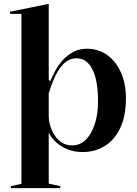

<svg xmlns="http://www.w3.org/2000/svg" viewBox="-20 -765 705 985"><path d="M36 200V190L90 178V-694H31V-705L230 -745V-356L238 -348Q249 -376 265.5 -405.5Q282 -435 305 -459.5Q328 -484 358 -499.5Q388 -515 425 -515Q486 -515 531 -482Q576 -449 601 -392Q626 -335 626 -262Q626 -169 596.5 -107.5Q567 -46 516.5 -15.5Q466 15 405 15Q358 15 321.5 -1Q285 -17 262.5 -40Q240 -63 230 -85V177L289 190V200ZM350 -19Q391 -19 420.5 -48.5Q450 -78 466.5 -129Q483 -180 483 -245Q483 -319 469.5 -368Q456 -417 431.5 -441.5Q407 -466 373 -466Q347 -466 326 -453Q305 -440 287.5 -415.5Q270 -391 256 -358.5Q242 -326 230 -286V-172Q230 -144 238.5 -117Q247 -90 262.5 -67.5Q278 -45 300 -32Q322 -19 350 -19Z"/></svg>

Font: Kalnia Medium
Style: Regular
Weight: 500
Designer: Frida Medrano
Foundry: Frida Medrano
Version: Version 1.105